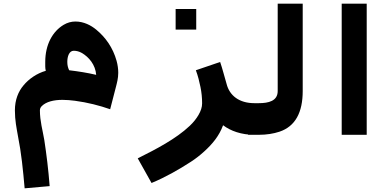

<svg xmlns="http://www.w3.org/2000/svg" viewBox="-20 -733 2120 1044"><path d="M346 -397C346 -424 355 -457 381 -457C396 -457 411 -453 425 -445C463 -423 499 -381 503 -326C457 -337 406 -345 356 -351C349 -366 346 -379 346 -397ZM579 -139 610 -259C616 -282 623 -308 623 -337C623 -358 620 -380 614 -402C594 -474 554 -530 503 -572C475 -595 436 -616 390 -616C368 -616 346 -610 326 -598C266 -562 226 -491 226 -396V-372C226 -364 227 -356 229 -348C180 -334 137 -304 108 -269C80 -236 61 -191 61 -133C61 -78 70 -37 78 9C96 98 105 190 114 291L250 279C243 188 233 108 221 29C212 -25 197 -74 197 -133C197 -141 200 -149 207 -156C231 -180 272 -190 320 -190C342 -190 365 -188 388 -185C456 -176 522 -159 579 -139Z M1363 0V-172C1281 -172 1228 -213 1212 -277C1199 -321 1190 -358 1177 -396L1045 -351C1057 -319 1064 -289 1070 -260C1076 -231 1079 -201 1079 -171C1079 -150 1072 -130 1060 -109C1048 -88 1032 -68 1012 -49C936 23 827 79 729 128L804 262C879 231 953 189 1019 146C1045 129 1068 111 1091 90C1134 51 1172 6 1193 -52C1234 -21 1292 0 1363 0ZM1047 -572V-684H935V-572Z M1387 -172H1329V0H1387C1429 0 1467 -6 1500 -17C1586 -46 1626 -122 1626 -238V-713H1490V-238C1490 -184 1441 -172 1387 -172Z M1974 0V-713H1838V0Z"/></svg>

Font: Iranian Sans Web
Style: Bold
Weight: 700
Designer: Hooman Mehr, Hadi Navid in Neviseh Pardaz Co. Ltd. (http://nevisa.com)
Foundry: http://font-store.ir
Version: 5.0.2 build 3/9/1393